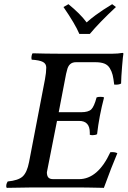

<svg xmlns="http://www.w3.org/2000/svg" viewBox="-20 -904 615 926"><path d="M263.2 -362.8H371.1Q406.2 -362.8 420.2 -376.5Q434.1 -390.1 445.8 -434.1Q451.7 -437 463.9 -437Q477.5 -437 481.9 -434.1Q458 -343.3 448.2 -256.8Q439.9 -252 425.8 -252Q420.9 -252 413.1 -253.9V-264.2Q413.1 -320.8 361.8 -320.8H254.9L206.1 -73.2Q206.1 -56.2 213.1 -48.1Q220.2 -40 236.8 -40H360.8Q452.1 -40 512.2 -169.9Q534.2 -171.9 545.9 -165Q519 -102.1 481 2Q479 2 457 1.5Q435.1 1 405.5 0.5Q376 0 356 0H139.2Q96.2 0 12.2 2Q8.8 -3.9 10.5 -12.7Q12.2 -21.5 17.1 -28.8Q68.4 -33.7 89.4 -53Q110.4 -72.3 120.1 -122.1L196.8 -521Q203.1 -554.7 203.1 -578.1Q203.1 -596.7 187 -605.2Q170.9 -613.8 132.8 -616.2Q130.4 -624 132.3 -634Q134.3 -644 137.2 -647Q203.6 -645 259.8 -645H523.9Q547.9 -645 570.8 -648.9Q575.2 -648.9 575.2 -645Q573.2 -637.2 568.8 -583.7Q564.5 -530.3 564 -501Q551.8 -494.1 530.8 -496.1Q527.3 -525.4 523.2 -542.5Q519 -559.6 509.5 -575.2Q500 -590.8 483.2 -597.4Q466.3 -604 439.9 -604H346.2Q311.5 -604 303.2 -564.9L298.8 -547.9ZM413.1 -740.2H362.8Q342.3 -788.6 286.1 -870.1L310.1 -883.8Q366.7 -837.9 397.9 -795.9Q418 -814 440.9 -830.8Q463.9 -847.7 478 -856.7Q492.2 -865.7 521 -883.8L539.1 -870.1Q459 -795.4 413.1 -740.2Z"/></svg>

Font: Common Serif Medium
Style: Italic
Weight: 500
Italic angle: -12°
Designer: Philipp H. Poll, Khaled Hosny
Foundry: Stefan Peev, Context Ltd.
Version: Version 1.026